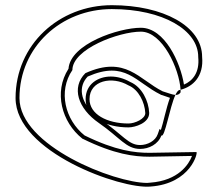

<svg xmlns="http://www.w3.org/2000/svg" viewBox="-20 -730 855 740"><path d="M40 -352C40 -144 447 0 560 -11C716 -22 744 -144 737 -144L556 -141C500 -141 426 -149 306 -208C231 -268 203 -378 259 -460C259 -541 438 -608 523 -608C606 -608 671 -465 676 -384C723 -396 766 -435 759 -511C759 -629 609 -710 411 -710C208 -710 40 -558 40 -352ZM55 -352C55 -549 216 -695 411 -695C608 -695 744 -614 744 -511V-510C750 -450 722 -418 689 -404C676 -488 615 -623 523 -623C438 -623 251 -561 244 -465C186 -375 218 -259 297 -196L298 -195H299C421 -135 498 -126 556 -126L720 -129C708 -97 668 -34 559 -26C555 -26 551 -25 547 -25C421 -25 55 -168 55 -352ZM309 -448C254 -393 280 -312 361 -256C442 -200 466 -156 520 -156C554 -156 590 -174 602 -208C615 -197 634 -317 656 -364C644 -365 627 -372 607 -378C516 -423 464 -518 309 -448ZM310 -348C310 -276 390 -239 475 -239C501 -239 555 -256 555 -294V-295C553 -341 527 -395 482 -414C457 -428 432 -435 407 -435C358 -435 310 -406 310 -348ZM318 -435C464 -499 502 -413 600 -365L601 -364H603C614 -361 627 -355 635 -353C620 -312 609 -255 600 -229L595 -233L588 -213C579 -187 549 -171 520 -171C475 -171 455 -209 370 -268C360 -275 350 -283 342 -291C289 -341 281 -396 318 -435ZM325 -348C325 -420 412 -438 475 -401C514 -385 538 -336 540 -294C540 -272 500 -254 475 -254C392 -254 325 -290 325 -348ZM656 -364C664 -364 671 -366 676 -374V-384C675 -384 673 -383 672 -383C667 -383 661 -375 656 -364Z"/></svg>

Font: Ampere
Style: OuLn
Weight: 400
Version: Version 1